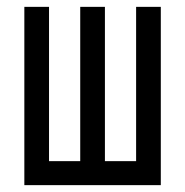

<svg xmlns="http://www.w3.org/2000/svg" viewBox="-20 -540 540 560"><path d="M51 0V-520H123V-70H214V-520H286V-70H377V-520H449V0Z"/></svg>

Font: Iosevka
Style: Regular
Weight: 400
Monospace: yes
Designer: Belleve Invis
Foundry: Belleve Invis
Version: Version 33.2.3; ttfautohint (v1.8.4)